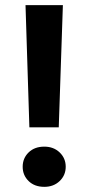

<svg xmlns="http://www.w3.org/2000/svg" viewBox="-20 -720 342 745"><path d="M94 -226 79 -700H224L208 -226ZM152 5Q114 5 91 -17.5Q68 -40 68 -73Q68 -106 91 -128.5Q114 -151 152 -151Q188 -151 211.5 -128.5Q235 -106 235 -73Q235 -40 211.5 -17.5Q188 5 152 5Z"/></svg>

Font: DM Sans 24pt
Style: Bold
Weight: 700
Designer: Colophon Foundry, Jonny Pinhorn
Foundry: Colophon Foundry
Version: Version 4.004;gftools[0.9.30]